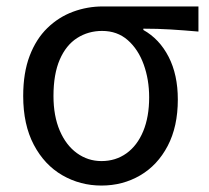

<svg xmlns="http://www.w3.org/2000/svg" viewBox="-20 -563 649 596"><path d="M295 13Q229 13 173.5 -19Q118 -51 85 -113.5Q52 -176 52 -265Q52 -337 72 -389.5Q92 -442 127 -476Q162 -510 206.5 -526.5Q251 -543 299 -543H596V-465Q550 -469 510 -471.5Q470 -474 425 -474V-470Q475 -442 503.5 -386.5Q532 -331 532 -254Q532 -170 500.5 -110Q469 -50 415 -18.5Q361 13 295 13ZM295 -63Q339 -63 372.5 -87Q406 -111 424.5 -155.5Q443 -200 443 -261Q443 -316 426 -363Q409 -410 376.5 -438.5Q344 -467 297 -467Q254 -467 219.5 -445Q185 -423 165.5 -378Q146 -333 146 -265Q146 -203 165.5 -157.5Q185 -112 219 -87.5Q253 -63 295 -63Z"/></svg>

Font: Noto Sans HK
Style: Regular
Weight: 400
Designer: Ryoko NISHIZUKA 西塚涼子 (kana, bopomofo & ideographs); Paul D. Hunt (Latin, Greek & Cyrillic); Sandoll Communications 산돌커뮤니
Foundry: Adobe
Version: Version 2.004-H2;hotconv 1.0.118;makeotfexe 2.5.65603